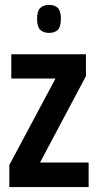

<svg xmlns="http://www.w3.org/2000/svg" viewBox="-20 -762 396 782"><path d="M18 0V-90L206 -442H26V-541H330V-452L143 -100H341V0ZM180 -628Q157 -628 144 -640.5Q131 -653 131 -685Q131 -717 144 -729.5Q157 -742 180 -742Q203 -742 215.5 -729.5Q228 -717 228 -685Q228 -653 215.5 -640.5Q203 -628 180 -628Z"/></svg>

Font: Georama Condensed SemiBold
Style: Regular
Weight: 600
Width: 3
Designer: Jean-Baptiste Levee
Foundry: Production Type
Version: Version 1.000